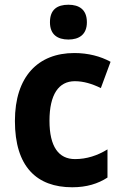

<svg xmlns="http://www.w3.org/2000/svg" viewBox="-20 -781 513 811"><path d="M269 -761C222 -761 191 -741 191 -687C191 -635 223 -614 269 -614C314 -614 347 -635 347 -687C347 -741 314 -761 269 -761ZM285 10C346 10 394 -5 434 -31V-150C392 -124 346 -109 297 -109C228 -109 189 -161 189 -271C189 -382 228 -438 296 -438C333 -438 369 -427 406 -409L447 -520C405 -543 353 -557 294 -557C141 -557 43 -458 43 -270C43 -77 135 10 285 10Z"/></svg>

Font: Noto Sans Lao Looped SemiCondensed
Style: Bold
Weight: 700
Width: 4
Designer: Mark Frömberg, Ben Mitchell
Foundry: The Fontpad Ltd
Version: Version 1.002